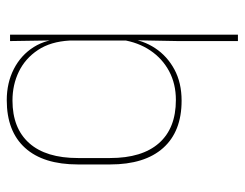

<svg xmlns="http://www.w3.org/2000/svg" viewBox="-96 -438 707 554"><g transform="rotate(-90 257.0 -161.5)"><path d="M243 9.5Q154 9.5 106.5 -43.8Q59 -97 59 -197V-289.5Q59 -389.5 106.8 -442.2Q154.5 -495 244.5 -495Q294.5 -495 334.5 -474.5Q374.5 -454 397.8 -417Q421 -380 421.5 -330H427.5L416.5 -313.5Q413.5 -368.5 389.2 -405Q365 -441.5 327 -460Q289 -478.5 243.5 -478.5Q163.5 -478.5 120.5 -430.2Q77.5 -382 77.5 -289.5V-197Q77.5 -104.5 120.5 -55.8Q163.5 -7 245 -7Q291.5 -7 328 -26.5Q364.5 -46 388 -81Q411.5 -116 418.5 -162.5L427.5 -144H422Q417.5 -101.5 394.5 -66.8Q371.5 -32 333 -11.2Q294.5 9.5 243 9.5ZM415 172V0L417.5 -133L416.5 -138V-346.5L417 -356L415 -485.5H433.5V172Z"/></g></svg>

Font: Anek Gujarati Thin
Style: Regular
Weight: 250
Version: Version 1.003